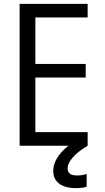

<svg xmlns="http://www.w3.org/2000/svg" viewBox="-20 -750 540 988"><path d="M81 0V-730H431V-660H162V-421H421V-351H162V-70H431V0ZM369 218Q333 218 307 207.5Q281 197 267.5 177.5Q254 158 254 130Q254 90 281.5 51.5Q309 13 361 -21L431 0Q382 29 355 59.5Q328 90 328 117Q328 130 334 138Q340 146 351 149.5Q362 153 375 153Q389 153 402 151Q415 149 426 145V211Q413 215 399 216.5Q385 218 369 218Z"/></svg>

Font: M PLUS 1 Code
Style: Regular
Weight: 400
Designer: Coji Morishita
Foundry: UNDERFOREST DESIGN
Version: Version 1.005